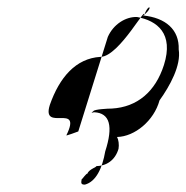

<svg xmlns="http://www.w3.org/2000/svg" viewBox="-20 -506 505 520"><path d="M115 -222C141 -296 185 -348 252 -352C304 -352 383 -506 369 -460C381 -500 399 -488 368 -464C428 -458 466 -426 464 -372C471 -329 440 -273 412 -234C397 -179 345 -136 297 -135C301 -128 303 -114 301 -103C292 -72 268 -56 239 -56C249 -56 220 -48 217 -36C213 -36 204 -22 201 -20C199 -9 200 -6 210 -6C240 -14 257 -50 265 -96C287 -164 278 -200 235 -202C225 -200 227 -200 233 -205C235 -210 272 -212 283 -212C352 -216 401 -258 424 -330C451 -415 406 -450 351 -460C320 -461 287 -440 272 -406L192 -150C192 -150 155 -136 160 -140C204 -230 91 -146 115 -222Z"/></svg>

Font: Zinc
Style: Obl
Weight: 400
Version: Version 1